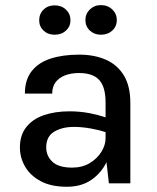

<svg xmlns="http://www.w3.org/2000/svg" viewBox="-20 -718 614 752"><path d="M58 0ZM397 -83.5V-82.5Q376 -39.5 337 -13Q298 13.5 242 13.5Q180 13.5 139.2 -8.5Q98.5 -30.5 78.2 -65.5Q58 -100.5 58 -140.5Q58 -188.5 82.8 -220Q107.5 -251.5 151.5 -266.8Q195.5 -282 252.5 -282Q291.5 -282 329.5 -275Q362 -269 393.5 -258.5V-317Q393.5 -377.5 368.5 -404.8Q343.5 -432 289.5 -432Q259 -432 235.2 -423Q211.5 -414 198 -396.2Q184.5 -378.5 184.5 -351.5H77.5Q77.5 -405.5 104 -439.2Q130.5 -473 178.2 -488.5Q226 -504 289.5 -504Q349.5 -504 394.5 -484.2Q439.5 -464.5 465 -422.8Q490.5 -381 490.5 -314.5V0H406.5ZM393.5 -200.5Q368 -209 337 -214.5Q301 -221 270 -221Q223.5 -221 192.2 -202.2Q161 -183.5 161 -140.5Q161 -107.5 185.2 -84.5Q209.5 -61.5 263 -61.5Q302 -61.5 331.5 -79.2Q361 -97 377.2 -123.5Q393.5 -150 393.5 -176.5ZM194 -582Q167.5 -582 150.5 -598.2Q133.5 -614.5 133.5 -638.5Q133.5 -663.5 150.5 -680.2Q167.5 -697 194 -697Q221 -697 238.5 -680.2Q256 -663.5 256 -638.5Q256 -614.5 238.5 -598.2Q221 -582 194 -582ZM375 -582Q349.5 -582 332 -598.2Q314.5 -614.5 314.5 -639.5Q314.5 -664 332 -681Q349.5 -698 375 -698Q402 -698 419.8 -681Q437.5 -664 437.5 -639.5Q437.5 -614.5 419.8 -598.2Q402 -582 375 -582Z"/></svg>

Font: Betinya Sans Medium
Style: Regular
Weight: 500
Designer: Jonathan Pinhorn
Version: Version 2.001;December 9, 2019;FontCreator 12.0.0.2547 64-bi